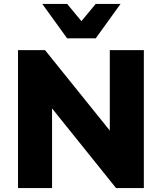

<svg xmlns="http://www.w3.org/2000/svg" viewBox="-20 -961 827 981"><path d="M72 0V-705H210L557 -274H541V-705H715V0H573L230 -427H246V0ZM323 -765 196 -941H323L396 -853L469 -941H596L469 -765Z"/></svg>

Font: Nunito Sans 10pt Black
Style: Regular
Weight: 900
Designer: Vernon Adams
Foundry: Vernon Adams
Version: Version 3.101;gftools[0.9.27]